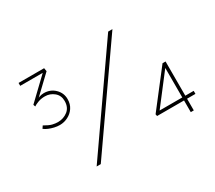

<svg xmlns="http://www.w3.org/2000/svg" viewBox="-129 -956 1354 1210"><g transform="rotate(-30 547.5 -351.0)"><path d="M198 -342Q179 -342 159 -346.5Q139 -351 121 -358.5Q103 -366 90 -376L102 -394Q136 -374 157 -369Q178 -364 196 -364Q237 -364 268 -388Q299 -412 299 -459Q299 -499 270.5 -522.5Q242 -546 205 -546Q177 -546 154.5 -537.5Q132 -529 121 -521L116 -536L273 -686L278 -681H104V-702H290L294 -678L148 -539L132 -538Q158 -555 175 -561Q192 -567 209 -567Q257 -567 289 -535.5Q321 -504 321 -460Q321 -423 303 -396.5Q285 -370 256.5 -356Q228 -342 198 -342ZM267 0 755 -700H786L297 0ZM969 -107H1035V-85H969ZM777 -94V-107H962L952 -98V-338L960 -332ZM974 0H952V-92L962 -85H756L753 -99L952 -356H974Z"/></g></svg>

Font: Lexend Zetta Thin
Style: Regular
Weight: 250
Version: Version 1.007